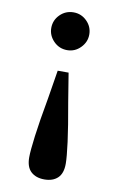

<svg xmlns="http://www.w3.org/2000/svg" viewBox="-81 -533 478 781"><g transform="rotate(10 158.5 -143.0)"><path d="M159 -488Q191 -488 214 -465Q237 -442 237 -410Q237 -379 214 -355.5Q191 -332 159 -332Q126 -332 103 -355.5Q80 -379 80 -410Q80 -442 103 -465Q126 -488 159 -488ZM159 202Q124 202 103.5 183Q83 164 83 124Q83 97 91 35Q99 -27 117 -126L136 -243H181L200 -126Q218 -26 226 35.5Q234 97 234 124Q234 164 214 183Q194 202 159 202Z"/></g></svg>

Font: Source Serif Pro SemiBold
Style: Regular
Weight: 600
Designer: Frank Grießhammer
Foundry: Adobe Systems Incorporated
Version: Version 3.001;hotconv 1.0.111;makeotfexe 2.5.65597